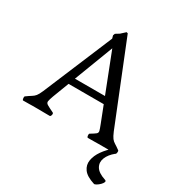

<svg xmlns="http://www.w3.org/2000/svg" viewBox="-247 -952 1283 1374"><g transform="rotate(30 394.0 -264.5)"><path d="M395 -793 406 -790 671 -131Q685 -98 696 -83.5Q707 -69 723 -59.5Q739 -50 765 -31Q770 -27 768 -13Q766 1 760 1Q724 1 710 0.5Q696 0 685 0H621Q608 0 592 0.5Q576 1 534 1Q527 1 525 -13Q523 -27 528 -31Q560 -50 571.5 -59.5Q583 -69 579.5 -83.5Q576 -98 563 -131L349 -680L329 -700L322 -725L328 -741L359 -760ZM169 -131Q157 -98 155 -83.5Q153 -69 168.5 -59.5Q184 -50 224 -31Q232 -27 228.5 -13Q225 1 217 1Q181 1 160.5 0.5Q140 0 128 0Q116 0 104 0H73Q62 0 48 0.5Q34 1 -2 1Q-7 1 -9 -13Q-11 -27 -6 -31Q20 -50 36 -59.5Q52 -69 63.5 -83Q75 -97 89 -130L349 -750L409 -760ZM184 -320H574V-265H184ZM789 199Q801 203 797 214Q793 225 780.5 237.5Q768 250 754.5 258Q741 266 735 264Q668 243 643 208.5Q618 174 625 132.5Q632 91 661 50Q690 9 730 -24L760 1Q719 34 703.5 72.5Q688 111 707.5 145Q727 179 789 199Z"/></g></svg>

Font: Anvers
Style: Regular
Weight: 400
Designer: Ishtar van Looy
Version: Version 1.000